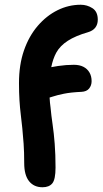

<svg xmlns="http://www.w3.org/2000/svg" viewBox="-20 -780 432 809"><path d="M159 9Q123 9 102.5 -16.5Q82 -42 82 -93Q82 -139 79.5 -174.5Q77 -210 74 -239.5Q71 -269 67.5 -297.5Q64 -326 62 -358Q60 -390 60 -430Q60 -507 81 -567.5Q102 -628 139 -671Q176 -714 222.5 -737Q269 -760 320 -760Q347 -760 369.5 -745.5Q392 -731 392 -697Q392 -677 381.5 -663.5Q371 -650 350 -644Q298 -629 265.5 -608Q233 -587 217 -558Q203 -532 196 -497Q211 -500 225 -502Q259 -507 291 -507Q315 -507 331.5 -498.5Q348 -490 357 -474.5Q366 -459 366 -438Q366 -420 355.5 -407Q345 -394 323 -393Q278 -391 249 -385Q220 -379 202 -373Q195 -371 189 -369Q190 -348 193 -327Q196 -294 201.5 -256.5Q207 -219 210.5 -174Q214 -129 214 -74Q214 -24 200.5 -7.5Q187 9 159 9Z"/></svg>

Font: Shantell Sans Light SemiBold
Style: Regular
Weight: 600
Version: Version 1.008;[ac192a2d6]